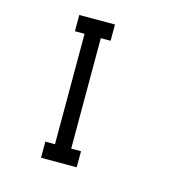

<svg xmlns="http://www.w3.org/2000/svg" viewBox="-99 -766 866 866"><g transform="rotate(15 333.5 -333.5)"><path d="M211.7 -75V-590.8H166.7V-666.7H333.3V-590.8H287.5V-75H333.3V0H166.7V-75Z"/></g></svg>

Font: 0xA000-Mono
Style: Mono
Weight: 400
Version: Version 0.1